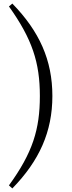

<svg xmlns="http://www.w3.org/2000/svg" viewBox="-20 -839 404 1074"><path d="M203 -302C203 -116 163 15 30 198L49 215C200 60 273 -102 273 -302C273 -503 200 -664 49 -819L30 -803C160 -621 203 -489 203 -302Z"/></svg>

Font: Source Han Serif CN
Style: Regular
Weight: 400
Designer: Ryoko NISHIZUKA 西塚涼子 (kana & ideographs); Frank Grießhammer (Latin, Greek & Cyrillic); Wenlong ZHANG 张文龙 (bopomofo); San
Foundry: Adobe
Version: Version 2.003;hotconv 1.1.1;makeotfexe 2.6.0